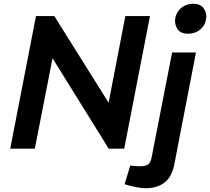

<svg xmlns="http://www.w3.org/2000/svg" viewBox="-20 -785 1110 1014"><path d="M34 0 170 -700H267L552 -245H554L642 -700H772L636 0H554L259 -475H257L164 0ZM638 188 668 89 685 91Q693 92 703 92.5Q713 93 721 93Q749 93 762.5 83Q776 73 781 45L889 -508H1015L901 81Q888 150 848.5 179.5Q809 209 750 209Q731 209 708.5 205Q686 201 663 195ZM972 -607Q932 -607 916 -633.5Q900 -660 906 -691Q910 -710 922 -727Q934 -744 954.5 -754.5Q975 -765 1002 -765Q1040 -765 1057 -739Q1074 -713 1068 -682Q1065 -663 1053 -646Q1041 -629 1021 -618Q1001 -607 972 -607Z"/></svg>

Font: REM Medium
Style: Italic
Weight: 500
Italic angle: -11°
Designer: Octavio Pardo
Foundry: Ashler Design
Version: Version 1.005;gftools[0.9.28]